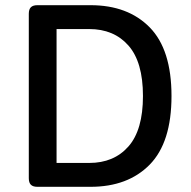

<svg xmlns="http://www.w3.org/2000/svg" viewBox="-20 -720 735 740"><path d="M91 -33V-667Q91 -684 99 -692Q107 -700 124 -700H329Q473 -700 557 -614.5Q641 -529 641 -350Q641 -171 557 -85.5Q473 0 329 0H124Q107 0 99 -8Q91 -16 91 -33ZM324 -92Q419 -92 475 -155.5Q531 -219 531 -350Q531 -481 475 -544.5Q419 -608 324 -608H198V-92Z"/></svg>

Font: Asap-Medium
Style: Regular
Weight: 500
Designer: Pablo Cosgaya
Foundry: Omnibus-Type
Version: Version 2.000; ttfautohint (v1.8)